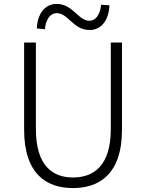

<svg xmlns="http://www.w3.org/2000/svg" viewBox="-20 -946 745 979"><path d="M352 13C483 13 602 -55 602 -285V-729H545V-288C545 -98 455 -41 352 -41C251 -41 163 -98 163 -288V-729H103V-285C103 -55 221 13 352 13ZM437 -793C499 -793 535 -846 538 -919L496 -922C490 -871 468 -840 436 -840C378 -840 353 -926 268 -926C207 -926 170 -872 168 -801L209 -797C213 -847 237 -879 269 -879C328 -879 353 -793 437 -793Z"/></svg>

Font: Source Han Sans SC Light
Style: Regular
Weight: 300
Designer: Ryoko NISHIZUKA (kana & ideographs); Paul D. Hunt (Latin, Greek & Cyrillic); Wenlong ZHANG (bopomofo); Sandoll Communica
Foundry: Adobe Systems Incorporated
Version: Version 1.004;PS 1.004;hotconv 1.0.82;makeotf.lib2.5.63406